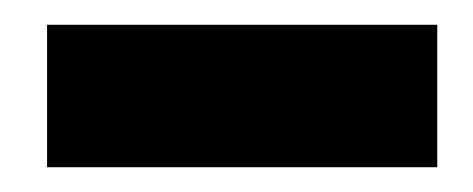

<svg xmlns="http://www.w3.org/2000/svg" viewBox="-20 -772 382 155"><path d="M18 -752H333V-637H18Z"/></svg>

Font: Alexandria ExtraBold
Style: Regular
Weight: 800
Designer: Mohamed Gaber
Foundry: Kief Type Foundry
Version: Version 5.100